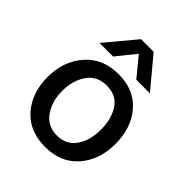

<svg xmlns="http://www.w3.org/2000/svg" viewBox="-203 -840 970 970"><g transform="rotate(45 282.0 -355.0)"><path d="M240 -719H330L465 -557H368L284 -659L202 -557H105ZM523 -253Q523 -139 458.5 -65Q394 9 281.5 9Q169 9 105 -64Q41 -137 41 -250Q41 -363 107 -438.5Q173 -514 285 -514Q397 -514 460 -440.5Q523 -367 523 -253ZM420 -252Q420 -330 386 -380.5Q352 -431 283.5 -431Q215 -431 179 -379.5Q143 -328 143 -252.5Q143 -177 180 -125.5Q217 -74 283 -74Q349 -74 384.5 -124Q420 -174 420 -252Z"/></g></svg>

Font: Hind Medium
Style: Regular
Weight: 500
Designer: Manushi Parikh, Satya Rajpurohit
Foundry: Indian Type Foundry
Version: Version 1.201;PS 1.0;hotconv 1.0.78;makeotf.lib2.5.61930; tt